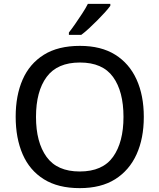

<svg xmlns="http://www.w3.org/2000/svg" viewBox="-20 -962 823 992"><path d="M723 -358Q723 -247 685.5 -164.5Q648 -82 575 -36Q502 10 392 10Q280 10 206.5 -36Q133 -82 97 -165Q61 -248 61 -359Q61 -469 97 -551Q133 -633 206.5 -679Q280 -725 393 -725Q502 -725 575 -679.5Q648 -634 685.5 -551.5Q723 -469 723 -358ZM166 -358Q166 -227 220.5 -151.5Q275 -76 392 -76Q510 -76 564 -151.5Q618 -227 618 -358Q618 -490 564 -564.5Q510 -639 393 -639Q276 -639 221 -564.5Q166 -490 166 -358ZM550 -932Q540 -918 522 -898Q504 -878 482.5 -856.5Q461 -835 440 -815.5Q419 -796 400 -782H336V-794Q351 -813 369 -839Q387 -865 405 -892.5Q423 -920 434 -942H550Z"/></svg>

Font: Noto Sans Sundanese Medium
Style: Regular
Weight: 500
Version: Version 2.003